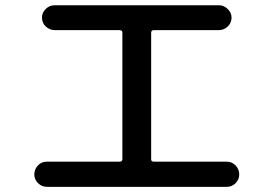

<svg xmlns="http://www.w3.org/2000/svg" viewBox="-20 -725 1040 730"><path d="M158.2 -14.6Q138.7 -14.6 124.5 -28.8Q110.4 -43 110.4 -61.5Q110.4 -81.1 124 -95.7Q137.7 -110.4 158.2 -110.4H435.5Q444.3 -110.4 445.3 -119.1V-601.6Q445.3 -609.4 435.5 -610.4H188.5Q168.9 -610.4 154.3 -624Q139.6 -637.7 139.6 -658.2Q139.6 -676.8 153.8 -690.9Q168 -705.1 188.5 -705.1H811.5Q831.1 -705.1 845.7 -690.9Q860.4 -676.8 860.4 -658.2Q860.4 -638.7 846.2 -624.5Q832 -610.4 811.5 -610.4H564.5Q555.7 -610.4 554.7 -601.6V-119.1Q554.7 -110.4 564.5 -110.4H841.8Q861.3 -110.4 875.5 -96.2Q889.6 -82 889.6 -61.5Q889.6 -43 876 -28.8Q862.3 -14.6 841.8 -14.6Z"/></svg>

Font: Rounded Mgen+ 1m medium
Style: Regular
Weight: 500
Designer: [Source Han Sans]
Ryoko NISHIZUKA  (kana & ideographs); Paul D. Hunt (Latin, Greek & Cyrillic); Wenlong ZHANG  (bopomofo
Version: Version 1.059.20150602